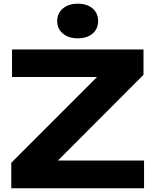

<svg xmlns="http://www.w3.org/2000/svg" viewBox="-20 -1017 840 1037"><path d="M41 0V-138L548 -645L682 -601H45V-750H755V-613L248 -105L133 -150H758V0ZM400 -810Q351 -810 320 -835.5Q289 -861 289 -903Q289 -946 320 -971.5Q351 -997 400 -997Q450 -997 480 -971.5Q510 -946 510 -903Q510 -861 480 -835.5Q450 -810 400 -810Z"/></svg>

Font: Unbounded SemiBold
Style: Regular
Weight: 600
Designer: Luke Prowse, Jean-Baptiste Morizot, Fátima Lázaro, Florian Runge
Foundry: NaN
Version: Version 1.700